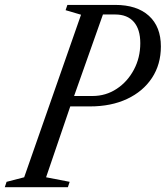

<svg xmlns="http://www.w3.org/2000/svg" viewBox="-73 -782 692 802"><path d="M-53 0 -45.5 -22.5 28 -41.5 265.5 -720.5 201 -739.5 208.5 -761.5H408Q499 -761.5 549 -716Q599 -670.5 599 -588Q599 -513 561.8 -456.5Q524.5 -400 458 -368.8Q391.5 -337.5 302.5 -337.5H220.5L119.5 -41.5L218 -22.5L210.5 0ZM236.5 -381H313.5Q369 -381 414.2 -410.8Q459.5 -440.5 486.2 -490.8Q513 -541 513 -601.5Q513 -659.5 486 -690.5Q459 -721.5 408 -721.5H357Z"/></svg>

Font: Libre Caslon Condensed
Style: Italic
Weight: 400
Italic angle: -22.583°
Designer: Pablo Impallari, Rodrigo Fuenzalida, Katja Schimmel, Ertekin Erdin
Foundry: Pablo Impallari, Rodrigo Fuenzalida
Version: Version 2.000;gftools[0.9.33]